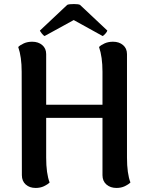

<svg xmlns="http://www.w3.org/2000/svg" viewBox="-20 -914 734 948"><path d="M624 -13Q614 -3 596 5.5Q578 14 555 14Q525 14 505.5 -3Q486 -20 486 -49V-332H208V-136Q208 -57 225 -13Q215 -3 197 5.5Q179 14 156 14Q126 14 107 -3Q88 -20 88 -49L87 -560Q87 -633 70 -682Q80 -692 98 -700Q116 -708 139 -708Q169 -708 188.5 -691.5Q208 -675 208 -647V-397H486V-560Q486 -633 469 -682Q479 -692 497 -700Q515 -708 538 -708Q568 -708 587.5 -691.5Q607 -675 607 -647V-136Q607 -57 624 -13ZM510 -763Q509 -758 501 -748.5Q493 -739 487 -736L344 -815L200 -736Q194 -739 186.5 -748.5Q179 -758 177 -763L312 -890Q320 -894 345 -894Q367 -894 375 -890Z"/></svg>

Font: Arima Madurai ExtraBold
Style: Regular
Weight: 800
Designer: Joana Correia and Natanael Gama
Foundry: NDISCOVER
Version: Version 1.020